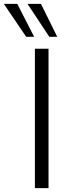

<svg xmlns="http://www.w3.org/2000/svg" viewBox="-92 -970 358 990"><path d="M158.2 -718.8V0H87.9V-718.8ZM-72.3 -950.2H-2.9L84 -780.3H43ZM49.8 -950.2H119.1L203.1 -780.3H162.1Z"/></svg>

Font: Min Sans Light
Style: Regular
Weight: 300
Designer: Jinseong-Kim, NotoSansCJK, Nunito
Foundry: Jinseong-Kim
Version: Version 1.400;Glyphs 3.1.2 (3151)